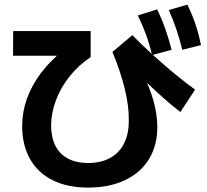

<svg xmlns="http://www.w3.org/2000/svg" viewBox="-20 -800 904 840"><path d="M77 -249Q77 -309.6 97.5 -367.3Q118 -425 157.5 -478.2Q197 -531.4 253.7 -576.6L273.7 -556.3H37.1L37.7 -664H376.6V-550.1Q324.9 -516.2 285.7 -467.3Q246.5 -418.3 225.2 -362.5Q203.9 -306.7 203.5 -251Q203.9 -198.4 222.6 -161.7Q241.4 -125 277.7 -106Q314 -87 365.4 -86.6Q422.2 -87 462.3 -109.2Q502.5 -131.3 523.4 -173.8Q544.4 -216.3 543.4 -275.6Q544.4 -335.5 525.7 -412Q507 -488.4 471.8 -572.7L559 -646.2Q618.1 -585.9 691 -522.3Q763.9 -458.7 833.5 -408L769.3 -310Q733.3 -337.2 692.2 -373.8Q651.1 -410.4 592.1 -467.4L600.5 -487.2Q635.8 -416.4 652 -357.3Q668.2 -298.2 668.2 -243.5Q668.2 -162.8 631.3 -103.2Q594.5 -43.6 526.1 -11.5Q457.6 20.7 365.4 20.7Q275.5 20.7 210.6 -11.4Q145.8 -43.5 111.4 -104.3Q77 -165.1 77 -249ZM583 -732.5 667.7 -759Q688 -716.9 703 -674.3Q717.9 -631.6 730.7 -582.3L645.7 -558.9Q633.5 -608.9 618.6 -649.3Q603.6 -689.7 583 -732.5ZM718.4 -756.1 799.8 -779.6Q820.1 -738.2 834.6 -695.6Q849 -653 859.4 -602.8L777.5 -582.1Q765.3 -631.5 751.3 -672.6Q737.4 -713.8 718.4 -756.1Z"/></svg>

Font: Pretendard GOV Variable
Style: Regular
Weight: 400
Designer: Base glyphs from Inter by Rasmus Andersson; Hangul glyphs from Noto Sans CJK(Source Han Sans) by Jang Soo-young and Kang
Foundry: Kil Hyung-jin
Version: Version 1.307;Glyphs 3.2 (3192)